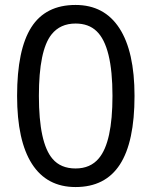

<svg xmlns="http://www.w3.org/2000/svg" viewBox="-20 -880 612 775"><path d="M285 -125Q169 -125 109 -218.5Q49 -312 49 -493Q49 -680 106.5 -770Q164 -860 285 -860Q401 -860 462 -766Q523 -672 523 -493Q523 -307 464 -216Q405 -125 285 -125ZM285 -200Q345 -200 379 -241Q434 -306 434 -493Q434 -693 370 -754Q338 -785 285 -785Q223 -785 188 -741Q137 -677 137 -493Q137 -303 192 -239Q225 -200 285 -200Z"/></svg>

Font: Noto Naskh Arabic UI
Style: Regular
Weight: 400
Designer: Monotype Design Team, David Williams, Mohamad Dakak and Nizar Qandah
Foundry: Monotype Imaging Inc.
Version: Version 2.014